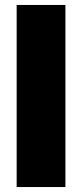

<svg xmlns="http://www.w3.org/2000/svg" viewBox="-20 -752 330 772"><path d="M47 0V-732H243V0Z"/></svg>

Font: Outfit Thin Black
Style: Regular
Weight: 900
Version: Version 1.100;gftools[0.9.27]